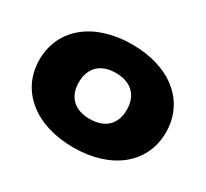

<svg xmlns="http://www.w3.org/2000/svg" viewBox="-125 -777 1052 981"><g transform="rotate(30 400.5 -286.5)"><path d="M400 17C624 17 773 -104 773 -286C773 -469 624 -590 400 -590C177 -590 27 -469 27 -286C27 -104 177 17 400 17ZM400 -151C311 -151 259 -201 259 -286C259 -372 311 -422 400 -422C490 -422 542 -372 542 -286C542 -201 490 -151 400 -151Z"/></g></svg>

Font: Bounded ExtBd
Style: Regular
Weight: 800
Designer: Vlad Churkin
Version: Version 3.0